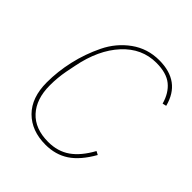

<svg xmlns="http://www.w3.org/2000/svg" viewBox="-196 -843 988 988"><g transform="rotate(45 297.5 -349.0)"><path d="M291 12Q190 12 129.5 -48.5Q69 -109 69 -220Q69 -299 87.5 -380.5Q106 -462 143 -538Q180 -614 246.5 -662Q313 -710 398 -710Q553 -710 589 -569L568 -564Q551 -625 511 -657.5Q471 -690 397 -690Q292 -690 216 -607.5Q140 -525 112 -384L101 -329Q91 -276 91 -220Q91 -121 143 -64.5Q195 -8 291 -8Q360 -8 410 -43Q460 -78 500 -151L519 -141Q473 -60 418.5 -24Q364 12 291 12Z"/></g></svg>

Font: IBM Plex Sans Thin
Style: Italic
Weight: 100
Italic angle: -11.31°
Designer: Mike Abbink, Paul van der Laan, Pieter van Rosmalen
Foundry: Bold Monday
Version: Version 3.0